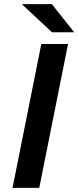

<svg xmlns="http://www.w3.org/2000/svg" viewBox="-20 -914 381 934"><path d="M41 0 181 -700H311L171 0ZM233 -757 86 -894H232L341 -757Z"/></svg>

Font: MOST Montserrat SemiBold
Style: Italic
Weight: 600
Italic angle: -11.3°
Designer: Julieta Ulanovsky
Foundry: Julieta Ulanovsky
Version: Version 8.000;March 11, 2024;FontCreator 15.0.0.2926 64-bit